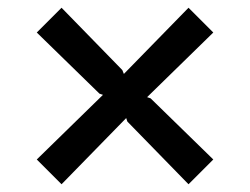

<svg xmlns="http://www.w3.org/2000/svg" viewBox="-20 -653 646 496"><path d="M531 -241 467 -177 309 -339 306 -348 139 -177 75 -241 246 -408 237 -411 75 -569 139 -633 296 -472 300 -462 467 -633 531 -569 360 -402 369 -399Z"/></svg>

Font: TypoPRO Sinkin Sans
Style: 400 Regular
Weight: 400
Designer: Keith Bates
Foundry: K-Type
Version: Sinkin Sans (version 1.0)  by Keith Bates   •   © 2014   www